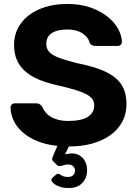

<svg xmlns="http://www.w3.org/2000/svg" viewBox="-20 -730 692 970"><path d="M324 220Q303 220 285.5 214.5Q268 209 256.5 201Q245 193 241 184.5Q237 176 244 169L262 153Q269 148 272 148Q280 148 291 156Q302 164 324 164Q340 164 349.5 155Q359 146 359 132Q359 118 349.5 109.5Q340 101 324 101Q311 101 300.5 105Q290 109 281 109Q272 109 267 103L248 84Q242 78 243.5 71Q245 64 250 53L270 7Q212 1 167.5 -17.5Q123 -36 93.5 -62.5Q64 -89 49 -121Q34 -153 33 -187Q33 -195 39 -201.5Q45 -208 54 -208H161Q174 -208 181 -203Q188 -198 194 -190Q199 -177 209 -164Q219 -151 235 -141Q251 -131 273.5 -125Q296 -119 326 -119Q392 -119 424 -140Q456 -161 456 -197Q456 -216 446.5 -229.5Q437 -243 416 -254Q395 -265 362.5 -275Q330 -285 284 -296Q227 -308 183.5 -325Q140 -342 110.5 -367Q81 -392 66 -425.5Q51 -459 51 -504Q51 -549 70 -586.5Q89 -624 124 -651.5Q159 -679 208.5 -694.5Q258 -710 320 -710Q388 -710 439 -691.5Q490 -673 524.5 -645Q559 -617 577 -583.5Q595 -550 596 -519Q596 -511 590.5 -504.5Q585 -498 575 -498H463Q453 -498 445 -501.5Q437 -505 432 -516Q426 -542 396.5 -561.5Q367 -581 320 -581Q270 -581 242 -563Q214 -545 214 -508Q214 -490 222 -476.5Q230 -463 248.5 -452Q267 -441 296.5 -431.5Q326 -422 369 -411Q435 -398 482.5 -380.5Q530 -363 560 -339Q590 -315 604.5 -282Q619 -249 619 -204Q619 -154 597.5 -114.5Q576 -75 538 -47.5Q500 -20 446.5 -5Q393 10 328 10L308 51Q314 48 324 46.5Q334 45 342 45Q377 45 398.5 69Q420 93 420 131Q420 169 395 195Q370 221 324 220Z"/></svg>

Font: Fz Rubik SemBd
Style: Regular
Weight: 600
Designer: Hubert and Fischer
Foundry: Hubert and Fischer
Version: Vit hóa bi FontZin.com